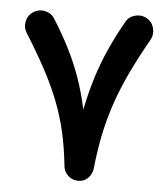

<svg xmlns="http://www.w3.org/2000/svg" viewBox="-52 -695 698 806"><g transform="rotate(5 297.5 -292.0)"><path d="M58.1 -624.5Q81.1 -638.7 107.4 -632.8Q133.8 -627 147.9 -604Q186.5 -543 215.3 -485.8Q244.1 -428.7 265.6 -368.2Q287.1 -307.6 302.7 -235.4Q317.9 -310.1 337.6 -373Q357.4 -436 384 -495.1Q410.6 -554.2 445.8 -616.7Q458.5 -639.6 484.6 -646.7Q510.7 -653.8 534.2 -641.1Q557.1 -627.9 564.2 -601.8Q571.3 -575.7 558.6 -552.2Q514.2 -474.1 481.7 -405.8Q449.2 -337.4 426.8 -272Q404.3 -206.5 390.1 -138.2Q376 -69.8 367.7 8.8Q365.2 30.3 348.9 47.4Q332.5 64.5 307.1 64.5Q283.7 64.9 265.4 48.8Q247.1 32.7 244.6 8.8Q236.8 -66.9 222.2 -132.1Q207.5 -197.3 183.3 -259.8Q159.2 -322.3 123.5 -388.9Q87.9 -455.6 38.1 -534.7Q23.9 -557.6 29.8 -584Q35.6 -610.4 58.1 -624.5Z"/></g></svg>

Font: Mikhak-DS2-FD Bold
Style: Regular
Weight: 700
Designer: Amin Abedi
Version: Version 3.4